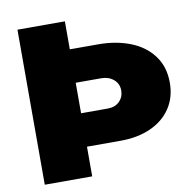

<svg xmlns="http://www.w3.org/2000/svg" viewBox="-82 -823 898 905"><g transform="rotate(-10 367.0 -371.0)"><path d="M449 -142H287V0H60V-742H287V-608H423Q507 -608 575.5 -581.5Q644 -555 684 -501.5Q724 -448 724 -372Q724 -302 689.5 -250Q655 -198 592.5 -170Q530 -142 449 -142ZM409 -448H287V-302H415Q450 -302 471 -323Q492 -344 492 -375Q492 -408 468 -428Q444 -448 409 -448Z"/></g></svg>

Font: Morrison Black
Style: Regular
Weight: 900
Designer: Pablo Impallari, Rodrigo Fuenzalida (Modified by Dan O. Williams)
Version: Version 0.03;June 6, 2019;FontCreator 11.5.0.2425 64-bit; tt